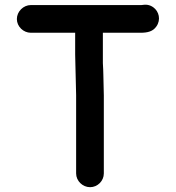

<svg xmlns="http://www.w3.org/2000/svg" viewBox="-20 -691 730 797"><path d="M50 -612C50 -581 77 -555 108 -555H292V-465C292 -437 294 -404 294 -380C294 -357 296 -321 296 -296V29C296 60 323 86 354 86C385 86 411 60 411 29V-295C411 -320 409 -356 409 -381C409 -394 408 -410 407 -429V-555H563C594 -555 615 -561 629 -581C649 -609 640 -644 616 -661C600 -672 586 -673 567 -670H108C77 -670 50 -643 50 -612Z"/></svg>

Font: Electronic
Style: UltHv
Weight: 900
Version: Version 1.011